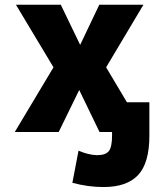

<svg xmlns="http://www.w3.org/2000/svg" viewBox="-20 -544 658 794"><path d="M311.5 -358.4 390.6 -524.4H573.2L418.9 -265.6L504.9 -121.1H597.7V17.6Q597.7 129.9 551.3 179.7Q504.9 229.5 408.2 229.5Q343.8 229.5 279.3 211.9L304.7 79.1Q345.7 96.7 380.9 97.7Q417 97.7 430.2 80.6Q443.4 63.5 443.4 17.6V2H436.5H391.6L307.6 -171.9L222.7 2H41L201.2 -265.6L45.9 -524.4H231.4Z"/></svg>

Font: Gen Shin Gothic Heavy
Style: Bold
Weight: 900
Designer: [Source Han Sans]
Ryoko NISHIZUKA  (kana & ideographs); Paul D. Hunt (Latin, Greek & Cyrillic); Wenlong ZHANG  (bopomofo
Version: Version 1.002.20150607